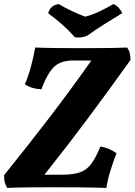

<svg xmlns="http://www.w3.org/2000/svg" viewBox="-38 -910 654 933"><path d="M-3 3Q-10 -8 -14.5 -24Q-19 -40 -18 -59Q98 -203 200.5 -336.5Q303 -470 406 -616H318Q280 -616 253.5 -604.5Q227 -593 206 -563Q185 -533 163 -476Q112 -479 83 -501Q99 -537 112.5 -587Q126 -637 133 -679Q183 -677 244.5 -676.5Q306 -676 365 -676Q417 -676 472.5 -676.5Q528 -677 580 -679Q597 -656 596 -618Q492 -473 391.5 -338Q291 -203 178 -61H263Q316 -61 349 -72Q382 -83 404.5 -112.5Q427 -142 450 -198Q496 -190 528 -165Q514 -130 499.5 -83.5Q485 -37 479 3Q414 1 348 0.5Q282 0 222 0Q154 0 101.5 0.5Q49 1 -3 3ZM326 -729Q298 -761 264.5 -790.5Q231 -820 196 -846Q208 -886 248 -890Q276 -873 310 -857Q344 -841 376 -829Q414 -839 449.5 -856.5Q485 -874 513 -890Q527 -885 538.5 -872.5Q550 -860 556 -846Q514 -821 469 -792.5Q424 -764 388 -738Q360 -724 326 -729Z"/></svg>

Font: Vollkorn
Style: Bold Italic
Weight: 700
Italic angle: -11°
Designer: Friedrich Althausen
Foundry: Friedrich Althausen
Version: Version 5.000; ttfautohint (v1.8.3)